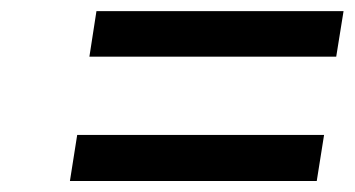

<svg xmlns="http://www.w3.org/2000/svg" viewBox="-20 -503 640 346"><path d="M141.1 -400.9 153.8 -482.9H599.1L585.9 -400.9ZM106 -176.8 119.1 -259.8H564L550.8 -176.8Z"/></svg>

Font: Office Code Pro Medium Italic
Style: Regular
Weight: 500
Italic angle: -9°
Designer: Nathan Rutzky & Paul D. Hunt
Foundry: Adobe Systems Incorporated
Version: Version 1.004;PS 001.004;hotconv 1.0.70;makeotf.lib2.5.58329